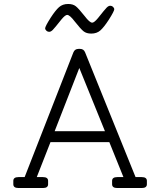

<svg xmlns="http://www.w3.org/2000/svg" viewBox="-20 -946 806 966"><path d="M228 -786Q219 -786 213 -792Q207 -798 207 -803Q207 -813 235 -857Q259 -894 277 -910Q295 -926 323 -926Q347 -926 361.5 -914.5Q376 -903 406 -865Q431 -832 444 -832Q454 -832 473 -855Q507 -898 516.5 -907.5Q526 -917 534 -917Q543 -917 549 -911Q555 -905 555 -900Q555 -890 527 -846Q503 -809 485 -793Q467 -777 439 -777Q415 -777 400.5 -788.5Q386 -800 356 -838Q331 -871 318 -871Q308 -871 289 -848Q255 -805 245.5 -795.5Q236 -786 228 -786ZM693 -55Q719 -55 719 -36V-19Q719 0 693 0H570Q544 0 544 -19V-36Q544 -55 570 -55H601L530 -231H234L165 -55H196Q222 -55 222 -36V-19Q222 0 196 0H73Q47 0 47 -19V-36Q47 -55 73 -55H104L349 -682Q356 -700 375 -700H383Q401 -700 408 -683L662 -55ZM255 -286H508L379 -604Z"/></svg>

Font: Solway Light
Style: Regular
Weight: 300
Designer: Mariya V. Pigoulevskaya
Foundry: The Northern Block Ltd.
Version: Version 1.000;hotconv 1.0.109;makeotfexe 2.5.65596